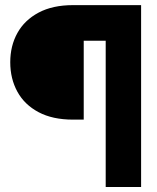

<svg xmlns="http://www.w3.org/2000/svg" viewBox="-20 -748 627 768"><path d="M534.7 -585H314.9V-269.5H272Q190.4 -269.5 134.3 -299.3Q78.1 -329.1 49.6 -381.1Q21 -433.1 21 -499Q21 -564.5 49.6 -616Q78.1 -667.5 134.3 -697.5Q190.4 -727.5 272 -727.5H534.7ZM402.8 0V-727.5H544.4V0Z"/></svg>

Font: Inter 24pt Black
Style: Regular
Weight: 900
Designer: Rasmus Andersson
Foundry: rsms
Version: Version 4.001;git-66647c0bb